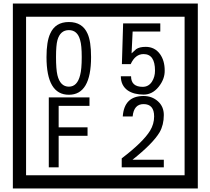

<svg xmlns="http://www.w3.org/2000/svg" viewBox="-20 -980 1195 1090"><path d="M1103 90H53V-960H1103ZM1028 15V-885H128V15ZM497 -656Q497 -442 371 -442Q244 -442 244 -656Q244 -744 265 -789Q294 -855 371 -855Q448 -855 477 -789Q497 -745 497 -656ZM444 -656Q444 -723 435 -752Q420 -809 371 -809Q322 -809 306 -752Q298 -723 298 -656Q298 -587 306 -553Q322 -488 371 -488Q419 -488 435 -554Q444 -587 444 -656ZM915 -580Q916 -531 880.5 -487Q845 -443 796 -443Q741 -443 706 -466Q666 -494 666 -547H724Q724 -487 790 -487Q824 -487 843 -517Q860 -544 860 -579Q860 -673 795 -673Q748 -673 722 -616H672L679 -847H890V-801H733L727 -677Q740 -689 753 -701Q772 -714 807 -714Q859 -714 889 -672Q915 -635 915 -580ZM488 -379H313V-257H477V-209H313V-30H257V-427H488ZM910 -30H671V-81Q792 -173 832 -238Q855 -276 855 -319Q855 -389 795 -389Q740 -389 733 -319H677Q685 -435 795 -435Q843 -435 876.5 -405Q910 -375 910 -327Q910 -271 886 -229Q848 -165 732 -73H910Z"/></svg>

Font: Unicode BMP Fallback SIL
Style: Regular
Weight: 400
Foundry: NRSI, SIL International
Version: Version 5.1 Based on Unicode 5.1